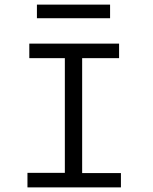

<svg xmlns="http://www.w3.org/2000/svg" viewBox="-20 -812 665 832"><path d="M99 0V-63H261V-560H107V-623H496V-560H336V-62H504V0ZM140 -733V-792H457V-733Z"/></svg>

Font: Inconsolata Expanded
Style: Regular
Weight: 400
Width: 7
Monospace: yes
Designer: Raph Levien, Cyreal, Brenton Simpson
Foundry: Raph Levien, Cyreal, Google
Version: Version 3.100; ttfautohint (v1.8.4.7-5d5b)